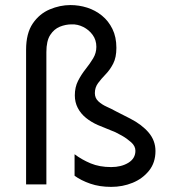

<svg xmlns="http://www.w3.org/2000/svg" viewBox="-20 -728 673 758"><path d="M418.9 9.8Q373 9.8 336.4 -2.9Q299.8 -15.6 274.4 -34.2V-119.1Q302.7 -97.7 337.9 -83Q373 -68.4 418.9 -68.4Q459 -68.4 486.8 -85.4Q514.6 -102.5 514.6 -132.8Q514.6 -151.4 497.6 -166.5Q480.5 -181.6 461.4 -192.4Q442.4 -203.1 435.5 -206.1L366.2 -234.4Q339.8 -246.1 319.3 -262.7Q298.8 -279.3 287.1 -301.8Q275.4 -324.2 275.4 -351.6Q275.4 -383.8 288.1 -408.7Q300.8 -433.6 317.9 -455.1Q335 -476.6 347.7 -497.6Q360.4 -518.6 360.4 -543Q360.4 -570.3 345.7 -590.3Q331.1 -610.4 308.6 -621.6Q286.1 -632.8 262.7 -631.8Q239.3 -631.8 216.3 -622.6Q193.4 -613.3 178.2 -589.8Q163.1 -566.4 163.1 -522.5V0H83V-531.2Q83 -596.7 109.4 -635.3Q135.7 -673.8 176.3 -690.9Q216.8 -708 257.8 -708Q292 -708 324.2 -697.8Q356.4 -687.5 382.3 -666.5Q408.2 -645.5 423.8 -613.8Q439.5 -582 439.5 -539.1Q439.5 -501 426.8 -476.6Q414.1 -452.1 397 -434.6Q379.9 -417 367.2 -399.9Q354.5 -382.8 354.5 -360.4Q354.5 -340.8 368.2 -328.1Q381.8 -315.4 401.4 -306.6Q420.9 -297.9 438.5 -288.1L494.1 -259.8Q540 -236.3 566.9 -204.6Q593.8 -172.9 593.8 -131.8Q593.8 -85.9 568.4 -54.2Q543 -22.5 503.4 -6.3Q463.9 9.8 418.9 9.8Z"/></svg>

Font: Sen
Style: Regular
Weight: 400
Designer: Kosal Sen, Philatype
Foundry: Philatype
Version: Version 2.000;gftools[0.9.31]